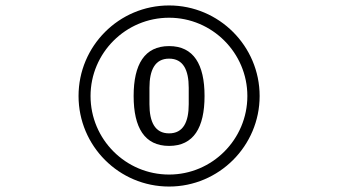

<svg xmlns="http://www.w3.org/2000/svg" viewBox="-20 -652 1240 704"><path d="M312 -300C312 -458 441 -587 600 -587C758 -587 887 -458 887 -300C887 -141 758 -12 600 -12C441 -12 312 -141 312 -300ZM600 -163C548 -163 528 -205 528 -270V-330C528 -395 548 -437 600 -437C652 -437 672 -395 672 -330V-270C672 -205 652 -163 600 -163ZM268 -300C268 -117 416 32 600 32C783 32 932 -117 932 -300C932 -483 783 -632 600 -632C416 -632 268 -483 268 -300ZM600 -117C690 -117 730 -184 730 -300C730 -416 690 -483 600 -483C510 -483 470 -416 470 -300C470 -184 510 -117 600 -117Z"/></svg>

Font: CryptoKit 1.4
Style: Regular
Weight: 400
Monospace: yes
Designer: Oceane Juvin
Foundry: http://www.head-geneve.ch
Version: Version 1.000